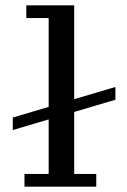

<svg xmlns="http://www.w3.org/2000/svg" viewBox="-20 -702 477 722"><path d="M72 0V-48H163V-253L28 -213V-260L163 -300V-634H79V-682H259V-329L414 -375V-327L259 -281V-48H342V0Z"/></svg>

Font: Montagu Slab 144pt
Style: Regular
Weight: 400
Designer: Florian Karsten
Foundry: Florian Karsten
Version: Version 1.000; ttfautohint (v1.8.3)